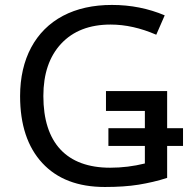

<svg xmlns="http://www.w3.org/2000/svg" viewBox="-20 -744 768 774"><path d="M407.2 -296.9H564V-227.1H417V-155.8H564V-85C518.6 -73.7 471.7 -67.9 423.8 -67.9C248.5 -67.9 154.8 -168 154.8 -356.9C154.8 -446.3 178.7 -516.6 226.6 -567.9C274.4 -619.1 340.8 -645 425.8 -645C485.8 -645 546.9 -631.3 609.9 -604L644 -682.1C578.1 -710 507.3 -724.1 431.2 -724.1C355.5 -724.1 289.6 -709.5 233.9 -680.2C122.1 -621.1 61 -505.9 61 -356.9C61 -241.2 90.8 -151.4 150.4 -86.9C210 -22.5 293.9 9.8 402.8 9.8C454.1 9.8 499.5 6.8 538.6 0.5C577.6 -5.9 616.2 -14.6 653.8 -26.9V-155.8H717.8V-227.1H653.8V-377H407.2Z"/></svg>

Font: Noto Reveo Sans
Style: Regular
Weight: 400
Designer: Monotype Design team
Foundry: Monotype Imaging Inc.
Version: Version 1.04